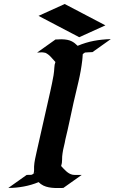

<svg xmlns="http://www.w3.org/2000/svg" viewBox="-20 -930 568 949"><path d="M254.4 -734.9Q255.4 -734.9 260.5 -734.9Q265.6 -734.9 271 -735.4Q277.3 -735.4 285.2 -735.8Q300.8 -735.4 312.3 -733.2Q323.7 -731 332.5 -726.8Q341.3 -722.7 348.9 -716.8Q356.4 -710.9 363.8 -703.6Q404.8 -720.7 443.8 -728Q482.9 -735.4 527.8 -736.8L437 -672.4Q427.7 -671.9 418.5 -671.6Q409.2 -671.4 399.9 -670.4L389.6 -663.1Q389.2 -662.1 388.2 -658Q387.2 -653.8 386.5 -650.6Q385.7 -647.5 386 -648.2Q386.2 -648.9 388.7 -658.7Q389.2 -659.7 389.2 -658.9Q389.2 -658.2 388.9 -656.5Q388.7 -654.8 388.4 -652.8Q388.2 -650.9 388.2 -649.4Q388.2 -641.6 386.7 -632.8Q380.4 -579.6 368.2 -527.8Q356 -476.1 343.8 -423.8Q333.5 -377.9 324 -332.5Q314.5 -287.1 303.2 -241.2Q300.3 -223.6 295.9 -206.5Q291.5 -189.5 289.1 -171.9Q286.6 -156.7 286.9 -140.4Q287.1 -124 282.2 -109.4Q288.6 -102.5 294.7 -95.9Q300.8 -89.4 307.4 -83.5Q314 -77.6 321.3 -73.2Q328.6 -68.8 338.4 -66.4Q349.6 -64.9 361.1 -65.2Q372.6 -65.4 383.8 -65.4L293 -1Q278.8 -1 264.2 -0.7Q249.5 -0.5 235.4 -2Q221.2 -3.4 207.5 -7.6Q193.8 -11.7 181.6 -20.5Q175.8 -24.9 170.9 -29.8Q135.3 -15.1 97.2 -8.1Q59.1 -1 21 -1L111.8 -65.4Q117.7 -65.4 123.5 -65.7Q129.4 -65.9 134.8 -65.9Q136.2 -65.9 136.7 -66.4Q137.7 -66.9 141.4 -68.8Q145 -70.8 149.2 -73.2Q153.3 -75.7 157 -77.9Q160.6 -80.1 161.1 -80.6Q161.6 -81.1 158.4 -79.1Q155.3 -77.1 145.5 -71.3Q148.4 -79.6 148.4 -88.6Q148.4 -97.7 148.4 -106.4Q149.4 -125 153.3 -143.6Q157.2 -162.1 161.1 -179.7Q177.7 -254.9 194.8 -328.9Q211.9 -402.8 228.5 -478Q232.9 -498.5 237.1 -518.1Q241.2 -537.6 244.6 -557.6Q248 -579.1 248.5 -595Q249 -610.8 253.9 -623.5Q242.7 -635.7 231.7 -648.2Q220.7 -660.6 205.6 -668.5Q201.2 -669.9 196.5 -670.4Q191.9 -670.9 187 -671.4Q184.6 -671.4 182.1 -671.1Q179.7 -670.9 177.2 -670.9Q175.8 -670.9 173.6 -670.7Q171.4 -670.4 170.4 -670.4H168.9Q167.5 -669.9 166.3 -670.2Q165 -670.4 163.6 -670.4ZM299.8 -910.2 501 -804.7 371.6 -746.1 170.4 -851.6Z"/></svg>

Font: Autopia Bold Italic
Style: Bold Italic
Weight: 700
Italic angle: -104°
Designer: Antoine Gelgon
Foundry: Antoine Gelgon
Version: V.1.0